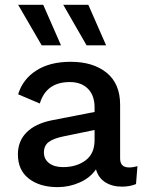

<svg xmlns="http://www.w3.org/2000/svg" viewBox="-20 -766 610 796"><path d="M232.9 -578.1H152.8L55.2 -746.1H159.2ZM419.9 -578.1H338.9L242.2 -746.1H346.2ZM372.1 -320.8Q372.1 -370.1 344.7 -397.9Q317.4 -425.8 269 -425.8Q171.9 -425.8 145 -336.9L55.2 -375Q74.2 -437.5 130.4 -473.6Q186.5 -509.8 272.9 -509.8Q366.2 -509.8 422.1 -464.4Q478 -418.9 478 -332V-108.9Q478 -71.8 515.1 -71.8Q531.7 -71.8 549.8 -77.1L543.9 -2.9Q518.1 7.8 485.8 7.8Q444.8 7.8 416.3 -10.5Q387.7 -28.8 377.9 -64Q354 -28.8 310.3 -9.5Q266.6 9.8 219.2 9.8Q145 9.8 99.6 -25.4Q54.2 -60.5 54.2 -126Q54.2 -181.2 90.3 -217.3Q126.5 -253.4 193.8 -267.1L372.1 -301.8ZM162.1 -133.8Q162.1 -106 183.6 -89.6Q205.1 -73.2 241.2 -73.2Q297.4 -73.2 334.7 -101.1Q372.1 -128.9 372.1 -185.1V-227.1L246.1 -201.2Q201.7 -192.4 181.9 -177.2Q162.1 -162.1 162.1 -133.8Z"/></svg>

Font: Work Sans Medium
Style: Regular
Weight: 500
Designer: Wei Huang
Foundry: Wei Huang
Version: Version 2.012